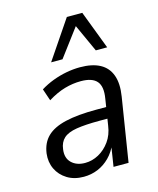

<svg xmlns="http://www.w3.org/2000/svg" viewBox="-113 -825 749 913"><g transform="rotate(-15 261.0 -368.5)"><path d="M186 9Q139 9 105 -12Q71 -33 54.5 -67.5Q38 -102 43 -144Q50 -195 81.5 -225.5Q113 -256 173 -270Q233 -284 325 -284H387L378 -229H326Q256 -229 213 -222Q170 -215 149 -196Q128 -177 124 -143Q118 -101 142.5 -77Q167 -53 209 -53Q244 -53 276 -70.5Q308 -88 331 -120Q354 -152 360 -196L380 -323Q390 -381 367.5 -407.5Q345 -434 289 -434Q249 -434 209 -422.5Q169 -411 125 -384L105 -443Q134 -461 167 -473.5Q200 -486 234.5 -492.5Q269 -499 302 -499Q362 -499 400 -478.5Q438 -458 453 -416.5Q468 -375 458 -313L408 0H334L351 -108H356Q340 -70 314 -44Q288 -18 255.5 -4.5Q223 9 186 9ZM176 -557 304 -746H380L452 -557H396L334 -693L232 -557Z"/></g></svg>

Font: Nunito Sans 10pt SemiCondensed
Style: Italic
Weight: 400
Width: 4
Italic angle: -9°
Designer: Vernon Adams
Foundry: Vernon Adams
Version: Version 3.101;gftools[0.9.27]